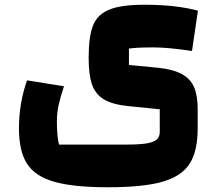

<svg xmlns="http://www.w3.org/2000/svg" viewBox="-20 -500 924 810"><path d="M60 0ZM94 -161 250 -136Q235 -92 227.5 -57.5Q220 -23 220 11Q220 77 229 110H510Q565 110 595.5 105.5Q626 101 640 89.5Q654 78 654 57V-39L524 -52Q454 -59 418 -81Q382 -103 368 -144Q354 -185 354 -256Q354 -346 372.5 -392.5Q391 -439 441 -459.5Q491 -480 590 -480Q722 -480 815 -455L790 -285Q689 -300 628 -300Q555 -300 524 -295V-226L648 -214Q712 -207 748 -187Q784 -167 799 -131.5Q814 -96 814 -39V41Q814 137 780.5 190Q747 243 666 266.5Q585 290 436 290Q288 290 207.5 266.5Q127 243 93.5 190Q60 137 60 41Q60 -65 94 -161Z"/></svg>

Font: Changa Black
Style: Regular
Weight: 900
Designer: Eduardo Rodriguez Tunni
Foundry: Eduardo Rodriguez Tunni
Version: Version 2.001; ttfautohint (v1.5.10-5e6f)